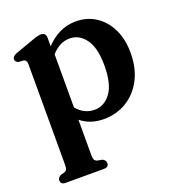

<svg xmlns="http://www.w3.org/2000/svg" viewBox="-128 -571 835 909"><g transform="rotate(-20 289.0 -117.0)"><path d="M203 -440.5V-398.5Q234.5 -432 272.2 -450.2Q310 -468.5 354 -468.5Q410.5 -468.5 454.2 -440Q498 -411.5 523 -360.2Q548 -309 548 -240.5Q548 -162.5 518.2 -106Q488.5 -49.5 437.5 -18.8Q386.5 12 323 12Q255 12 207.5 -26.5V152.5Q207.5 168.5 211.5 175.5Q215.5 182.5 224.5 185.5L249.5 190Q266 198 266 212.5Q266 233.5 241 233.5H48.5Q24 233.5 24 212.5Q24 198 41 190L58.5 185.5Q67 182.5 71 175.5Q75 168.5 75 152.5V-353Q75 -366 71.2 -371.5Q67.5 -377 60 -379L34.5 -380.5Q18.5 -386 18.5 -399.5Q18.5 -414 41 -423L133.5 -456Q162 -467 177.5 -467Q203 -467 203 -440.5ZM299 -402.5Q248 -402.5 207.5 -356V-88.5Q244 -44.5 296.5 -44.5Q345.5 -44.5 378.2 -88.8Q411 -133 411 -226Q411 -315.5 379.2 -359Q347.5 -402.5 299 -402.5Z"/></g></svg>

Font: Fraunces 72pt Soft SemiBold
Style: Regular
Weight: 600
Version: Version 1.000;[b76b70a41]